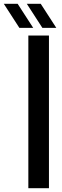

<svg xmlns="http://www.w3.org/2000/svg" viewBox="-102 -986 323 1006"><path d="M46.5 0V-800H154.5V0ZM120 -840 38.5 -966H111.5L193 -840ZM-0.5 -840 -82 -966H-9.5L72 -840Z"/></svg>

Font: Big Shoulders Display Thin
Style: Bold
Weight: 700
Version: Version 2.002